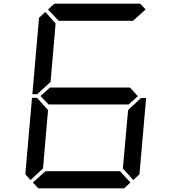

<svg xmlns="http://www.w3.org/2000/svg" viewBox="-20 -1020 984 1040"><path d="M145.5 -44.9 117.2 -76.2 153.3 -490.2H180.7L184.6 -485.4L240.2 -423.8L212.9 -107.4ZM186.5 -514.6 182.6 -509.8H155.3L191.4 -923.8L225.6 -955.1L281.2 -892.6L253.9 -576.2ZM240.2 -968.8 274.4 -1000H739.3L768.6 -968.8L700.2 -907.2H297.9ZM726.6 -499 675.8 -453.1V-454.1H244.1V-453.1L199.2 -500L252 -546.9V-545.9H683.6ZM739.3 -485.4 745.1 -489.3H771.5L735.4 -76.2L702.1 -44.9L645.5 -107.4L673.8 -423.8ZM686.5 -31.2 652.3 0H187.5L158.2 -31.2L226.6 -92.8H629.9Z"/></svg>

Font: my7seg
Style: Book
Weight: 400
Italic angle: -5°
Designer: Keshikan(Twitter:@keshinomi_88pro)
Version: Version 0.46